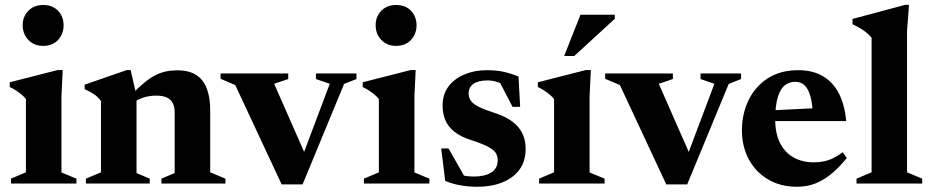

<svg xmlns="http://www.w3.org/2000/svg" viewBox="-20 -736 3732 770"><path d="M153 -552Q116.5 -552 93.8 -575.8Q71 -599.5 71 -635Q71 -669.5 93.8 -692.8Q116.5 -716 153 -716Q190.5 -716 212.8 -692.8Q235 -669.5 235 -635Q235 -599.5 212.8 -575.8Q190.5 -552 153 -552ZM231.5 -455 226.5 -350.5V-44.5L286.5 -19.5V0H24V-19.5L84 -45V-338.5Q77 -348 67 -356.2Q57 -364.5 45 -372.5Q33 -380.5 19 -387V-406L211 -455Z M527.5 -351.5V-42L580.5 -19.5V0H324.5V-19.5L385 -45V-331Q373.5 -346.5 358.2 -357.2Q343 -368 319.5 -378.5V-396.5L488.5 -455H504ZM627.5 -19.5 680.5 -42V-285.5Q680.5 -308.5 672.5 -323.2Q664.5 -338 648.2 -345.2Q632 -352.5 607 -352.5Q577.5 -352.5 552.8 -344Q528 -335.5 512.5 -322L494 -341.5Q526.5 -377 552.5 -399.2Q578.5 -421.5 601 -433.2Q623.5 -445 645.5 -449.5Q667.5 -454 692 -454Q758.5 -454 790.8 -414Q823 -374 823 -291V-45L884 -19.5V0H627.5Z M1360 -399.5 1193.5 3.5H1109.5L923.5 -395L864.5 -420V-441.5H1136V-419L1079.5 -400L1218 -85L1183 -82.5L1302.5 -400L1247 -419V-441.5H1409.5V-419Z M1568.5 -552Q1532 -552 1509.2 -575.8Q1486.5 -599.5 1486.5 -635Q1486.5 -669.5 1509.2 -692.8Q1532 -716 1568.5 -716Q1606 -716 1628.2 -692.8Q1650.5 -669.5 1650.5 -635Q1650.5 -599.5 1628.2 -575.8Q1606 -552 1568.5 -552ZM1647 -455 1642 -350.5V-44.5L1702 -19.5V0H1439.5V-19.5L1499.5 -45V-338.5Q1492.5 -348 1482.5 -356.2Q1472.5 -364.5 1460.5 -372.5Q1448.5 -380.5 1434.5 -387V-406L1626.5 -455Z M1931 -454.5Q1970.5 -454.5 1999 -448.2Q2027.5 -442 2059.5 -429L2066 -307.5H2035.5L1972.5 -429L2013.5 -387.5Q1994 -400.5 1974.8 -407Q1955.5 -413.5 1936 -413.5Q1899 -413.5 1879.2 -400Q1859.5 -386.5 1859.5 -362Q1859.5 -344.5 1868.5 -331.8Q1877.5 -319 1900.2 -307.5Q1923 -296 1964 -283Q1995 -273 2018 -259.5Q2041 -246 2056.5 -228.5Q2072 -211 2080 -188.5Q2088 -166 2088 -138.5Q2088 -88.5 2062.5 -54.8Q2037 -21 1993.5 -4Q1950 13 1895 13Q1857.5 13 1825 7Q1792.5 1 1765.5 -10.5L1749.5 -140.5H1779L1854.5 -7.5L1789.5 -47.5Q1807 -40 1822.2 -35.8Q1837.5 -31.5 1852.2 -29.8Q1867 -28 1881 -28Q1924 -28 1950 -44.2Q1976 -60.5 1976 -93.5Q1976 -108.5 1969.8 -119.8Q1963.5 -131 1950 -140Q1936.5 -149 1915.8 -157.5Q1895 -166 1865.5 -175.5Q1826.5 -188.5 1802.2 -207.8Q1778 -227 1766.5 -253.2Q1755 -279.5 1755 -313Q1755 -358.5 1779.2 -390Q1803.5 -421.5 1843.8 -438Q1884 -454.5 1931 -454.5Z M2349.5 -455 2344.5 -350.5V-44.5L2404.5 -19.5V0H2142V-19.5L2202 -45V-338.5Q2195 -348 2185 -356.2Q2175 -364.5 2163 -372.5Q2151 -380.5 2137 -387V-406L2329 -455ZM2242.5 -511.5 2308 -677H2445.5V-660.5L2283 -511.5Z M2902.5 -399.5 2736 3.5H2652L2466 -395L2407 -420V-441.5H2678.5V-419L2622 -400L2760.5 -85L2725.5 -82.5L2845 -400L2789.5 -419V-441.5H2952V-419Z M3181.5 -454.5Q3240 -454.5 3280.8 -430.2Q3321.5 -406 3344.8 -360.2Q3368 -314.5 3373.5 -250.5H3055.5V-292.5L3307 -305L3240 -278Q3238 -322 3229.8 -350.8Q3221.5 -379.5 3206.8 -393.8Q3192 -408 3169.5 -408Q3146 -408 3128 -394.2Q3110 -380.5 3099.5 -347.2Q3089 -314 3089 -256Q3089 -200.5 3108.2 -162.5Q3127.5 -124.5 3162.2 -104.8Q3197 -85 3244 -85Q3265.5 -85 3284.5 -89Q3303.5 -93 3322 -102Q3340.5 -111 3359.5 -125.5L3376 -102.5Q3348 -67.5 3317.2 -41.2Q3286.5 -15 3251.8 -1Q3217 13 3177 13Q3110 13 3060.2 -16.5Q3010.5 -46 2983 -97Q2955.5 -148 2955.5 -213.5Q2955.5 -279 2981.8 -333.8Q3008 -388.5 3058.5 -421.5Q3109 -454.5 3181.5 -454.5Z M3617.5 -45 3678.5 -19.5V0H3415V-19.5L3475.5 -45V-584.5Q3467.5 -594.5 3457.2 -603.2Q3447 -612 3432.8 -620.8Q3418.5 -629.5 3399 -639V-660L3610 -716.5H3625.5L3617.5 -610Z"/></svg>

Font: Newsreader 24pt
Style: Bold
Weight: 700
Designer: Hugues Gentile
Foundry: Production Type
Version: Version 1.003